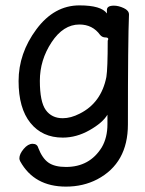

<svg xmlns="http://www.w3.org/2000/svg" viewBox="-20 -512 540 713"><path d="M213 -73Q243 -73 276 -90Q356 -130 375 -226Q380 -257 380 -361Q382 -365 382 -367Q382 -373 371 -373Q360 -373 352 -382Q324 -421 275 -421Q215 -421 171.5 -355Q128 -289 128 -212Q128 -134 150 -103.5Q172 -73 213 -73ZM377 -462V-475Q377 -491 403 -491Q420 -491 439.5 -482Q459 -473 459 -458Q455 -364 455 -50Q455 94 341 154Q289 181 225 181Q107 181 55 87Q52 81 52 76Q52 60 68 41Q84 22 101 22Q118 22 122 37Q137 76 160 92Q183 108 225 108Q313 108 358 35Q379 -1 379 -51V-86Q361 -56 312.5 -28.5Q264 -1 213 -1Q137 -1 93 -55.5Q49 -110 49 -211Q49 -314 115 -403Q181 -492 275 -492Q356 -492 377 -462Z"/></svg>

Font: \eiw{I[½ {O¿rH
Style: Bold
Weight: 700
Designer: LXGW / Fontworks Inc.
Foundry: LXGW / Fontworks Inc.
Version: Version 1.320;February 9, 2024